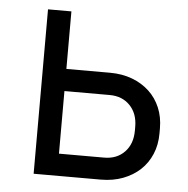

<svg xmlns="http://www.w3.org/2000/svg" viewBox="-43 -563 591 605"><g transform="rotate(5 252.0 -260.0)"><path d="M85 0H297Q336 0 367.5 -12Q399 -24 421.5 -45Q444 -66 456.5 -95.5Q469 -125 469 -161V-177Q469 -213 456.5 -242.5Q444 -272 421.5 -293Q399 -314 367.5 -326Q336 -338 297 -338H159V-520H85ZM159 -70V-268H302Q342 -268 366.5 -242.5Q391 -217 391 -175V-163Q391 -121 366.5 -95.5Q342 -70 302 -70Z"/></g></svg>

Font: Fixel Variable
Style: Regular
Weight: 100
Width: 3
Designer: AlfaBravo + MacPaw
Foundry: Kyrylo Tkachov, Marchela Mozhyna, Serhii Makarenko, Maria Weinstein, Zakhar Kryvoshyya
Version: Version 1.211